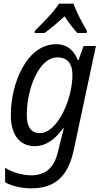

<svg xmlns="http://www.w3.org/2000/svg" viewBox="-20 -787 562 1047"><path d="M170 -619 169 -607H222C255 -630 293 -662 332 -698C356 -662 381 -629 402 -607H453L454 -619C432 -657 396 -721 381 -767H302C273 -721 208 -657 170 -619ZM151 240C274 240 350 181 382 32L503 -536H436L408 -459H404C386 -508 349 -546 286 -546C128 -546 39 -337 39 -159C39 -49 90 10 169 10C234 10 283 -31 325 -88H328C321 -62 312 -25 306 0L297 37C276 129 228 169 150 169C98 169 39 149 8 128V207C41 226 94 240 151 240ZM198 -61C150 -61 126 -94 126 -161C126 -298 190 -474 293 -474C351 -474 375 -436 375 -379C375 -242 291 -61 198 -61Z"/></svg>

Font: Noto Sans SemiCondensed
Style: Italic
Weight: 400
Width: 4
Italic angle: -12°
Designer: Monotype Design Team
Foundry: Monotype Imaging Inc.
Version: Version 2.013